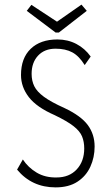

<svg xmlns="http://www.w3.org/2000/svg" viewBox="-20 -802 478 832"><path d="M221 10Q118 10 54 -67L79 -111Q102 -76 139 -54Q176 -32 225 -33Q280 -33 312.5 -68Q345 -103 345 -159Q345 -188 335.5 -211Q326 -234 298.5 -255.5Q271 -277 217 -303Q139 -337 105 -381Q71 -425 71 -477Q71 -550 113 -590.5Q155 -631 229 -631Q274 -631 311 -611.5Q348 -592 373 -557L347 -520Q323 -559 293.5 -575Q264 -591 221 -591Q173 -591 145 -561Q117 -531 117 -482Q117 -452 128.5 -428.5Q140 -405 170.5 -382.5Q201 -360 259 -334Q331 -300 360.5 -260Q390 -220 390 -167Q390 -120 371.5 -79.5Q353 -39 315.5 -14.5Q278 10 221 10ZM333 -782 356 -755 235 -661H221L96 -755L116 -781L227 -708Z"/></svg>

Font: Inconsolata SemiCondensed Light
Style: Regular
Weight: 300
Width: 4
Monospace: yes
Designer: Raph Levien, Cyreal, Brenton Simpson
Foundry: Raph Levien, Cyreal, Google
Version: Version 3.100; ttfautohint (v1.8.4.7-5d5b)